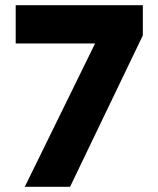

<svg xmlns="http://www.w3.org/2000/svg" viewBox="-20 -720 610 740"><path d="M75.5 0 346.5 -552.5H40.5V-700H530.5V-583.5L250 0Z"/></svg>

Font: Geologica
Style: Bold
Weight: 700
Designer: Sindre Bremnes, Frode Helland
Foundry: Monokrom Skriftforlag AS
Version: Version 1.010; ttfautohint (v1.8.4.7-5d5b);gftools[0.9.28]